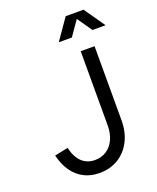

<svg xmlns="http://www.w3.org/2000/svg" viewBox="-170 -1033 933 1144"><g transform="rotate(-20 297.0 -460.5)"><path d="M45.9 -174.8 130.9 -192.4Q145.5 -129.9 178.7 -99.1Q211.9 -68.4 260.7 -68.4Q302.7 -68.4 334.5 -89.4Q366.2 -110.4 383.8 -148.4Q401.4 -186.5 401.4 -237.3V-707H489.3V-237.3Q489.3 -163.1 460.4 -106.4Q431.6 -49.8 379.9 -18.1Q328.1 13.7 260.7 13.7Q205.1 13.7 161.6 -8.8Q118.2 -31.2 88.9 -73.7Q59.6 -116.2 45.9 -174.8ZM388.7 -933.6H471.7L379.9 -801.8H296.9ZM418.9 -933.6H502L593.8 -801.8H510.7Z"/></g></svg>

Font: Wanted Sans Std Variable
Style: Regular
Weight: 400
Designer: Original Design by Kil Hyung-jin and Kang Hanbin, Wanted Lab, Inc;
Foundry: Wanted Lab, Inc.
Version: Version 1.003;Glyphs 3.2 (3227)